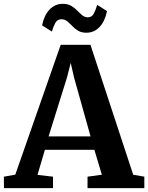

<svg xmlns="http://www.w3.org/2000/svg" viewBox="-33 -981 772 1001"><path d="M46.7 -70.4 283.5 -747.4H438.6L661.5 -70L719.5 -59.9V0H423.3V-59.9L498.1 -70L459 -200H201.1L162.4 -69.2L243.3 -59.9V0H-12.2L-12.9 -59.9ZM439 -270 352.8 -578 335.7 -653 316.2 -576.8 220.3 -270ZM417.5 -810.4Q391.2 -810.4 373.8 -821.1Q356.4 -831.7 343.5 -845.5Q330.6 -859.2 317.7 -869.9Q304.9 -880.6 287.7 -880.6Q265.8 -880.6 255.4 -861.5Q244.9 -842.4 237.6 -816.3L186.4 -848.7Q197.1 -901.8 225.6 -931.5Q254.2 -961.1 294.1 -961.1Q320.6 -961.1 338.1 -950.6Q355.6 -940.1 369.1 -926.3Q382.5 -912.5 395.4 -901.8Q408.2 -891.1 424.3 -890.7Q445.4 -890.4 455.9 -909.9Q466.4 -929.5 473.7 -955.6L524.9 -923.2Q514.2 -869.9 485.8 -840.1Q457.4 -810.4 417.5 -810.4Z"/></svg>

Font: Merriweather Light
Style: Regular
Weight: 300
Designer: Eben Sorkin
Foundry: Eben Sorkin
Version: Version 2.100